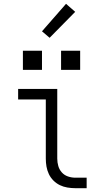

<svg xmlns="http://www.w3.org/2000/svg" viewBox="-20 -986 540 1006"><path d="M374 0Q354 0 333 -3.5Q312 -7 293.5 -16Q275 -25 260 -40Q245 -55 236 -74Q227 -93 223.5 -113.5Q220 -134 220 -155V-465H75V-520H280V-155Q280 -135 285.5 -116Q291 -97 304 -82.5Q317 -68 336 -61.5Q355 -55 374 -55H434V0ZM400 -620H300V-720H400ZM100 -620V-720H200V-620ZM240 -788 200 -822 326 -966 374 -924Z"/></svg>

Font: Iosevka SS04 Light
Style: Regular
Weight: 300
Monospace: yes
Designer: Belleve Invis
Foundry: Belleve Invis
Version: Version 19.0.0; ttfautohint (v1.8.4)